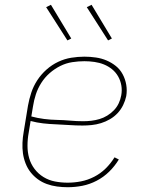

<svg xmlns="http://www.w3.org/2000/svg" viewBox="-20 -775 640 803"><path d="M263 8Q241 8 218.5 5Q196 2 175.5 -5.5Q155 -13 138 -25.5Q121 -38 108 -54.5Q95 -71 87 -91.5Q79 -112 76 -133.5Q73 -155 74 -178Q75 -201 79 -223L97 -333Q102 -361 111 -388Q120 -415 136 -439.5Q152 -464 174.5 -484Q197 -504 223.5 -516.5Q250 -529 278 -533.5Q306 -538 333 -538Q357 -538 381 -534.5Q405 -531 426 -522Q447 -513 464.5 -499Q482 -485 493 -464.5Q504 -444 508 -420.5Q512 -397 508 -373Q504 -354 495 -335.5Q486 -317 472 -302Q458 -287 440 -276.5Q422 -266 402.5 -260Q383 -254 363.5 -252Q344 -250 325 -250Q297 -250 269.5 -252Q242 -254 214.5 -255Q187 -256 160.5 -259Q134 -262 108 -269L100 -220Q95 -193 95 -165.5Q95 -138 102 -113.5Q109 -89 124.5 -68.5Q140 -48 162 -34.5Q184 -21 210 -16Q236 -11 263 -11Q291 -11 319 -16.5Q347 -22 373.5 -35.5Q400 -49 421.5 -70Q443 -91 459 -117L477 -108Q460 -80 436.5 -57Q413 -34 384 -19Q355 -4 324.5 2Q294 8 263 8ZM328 -268Q345 -268 362 -270Q379 -272 396 -277Q413 -282 428.5 -291.5Q444 -301 456.5 -314Q469 -327 476.5 -343Q484 -359 487 -376Q491 -397 487.5 -417.5Q484 -438 474 -455.5Q464 -473 448.5 -485.5Q433 -498 414.5 -505.5Q396 -513 375 -516Q354 -519 333 -519Q308 -519 282 -515Q256 -511 232 -499Q208 -487 187.5 -469Q167 -451 152.5 -428Q138 -405 130 -380.5Q122 -356 118 -330L111 -288Q137 -281 164 -277.5Q191 -274 218.5 -273.5Q246 -273 273.5 -270.5Q301 -268 328 -268ZM432 -606 343 -745 363 -755 448 -614ZM262 -606 173 -745 193 -755 278 -614Z"/></svg>

Font: Iosevka Curly Slab ThEx
Style: Italic
Weight: 100
Width: 7
Italic angle: -9°
Monospace: yes
Designer: Belleve Invis
Foundry: Belleve Invis
Version: Version 11.1.0; ttfautohint (v1.8.3)